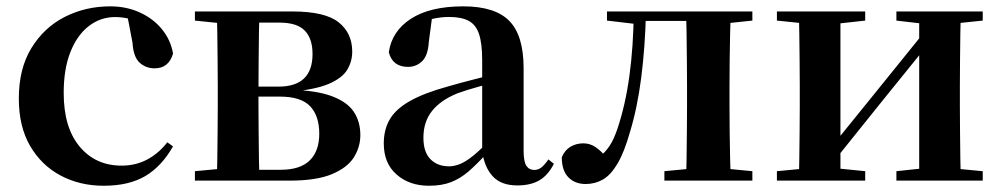

<svg xmlns="http://www.w3.org/2000/svg" viewBox="-20 -572 3170 608"><path d="M308.1 16.2Q233.1 16.2 172.2 -16Q111.3 -48.3 75.4 -109.8Q39.6 -171.4 39.6 -259.7Q39.6 -354.7 79.5 -419.9Q119.4 -485 185.1 -518.5Q250.9 -551.9 329 -551.9Q380.5 -551.9 422.8 -532.5Q465.2 -513.2 492.8 -479.5Q520.4 -445.8 528 -402.4Q514.4 -355.6 469.4 -355.6Q441.9 -355.6 422.1 -373.6Q402.4 -391.6 399.6 -436.8L381.8 -530.1L449.7 -486.3Q420.8 -503.2 396.1 -510.6Q371.4 -518 344.6 -518Q298.2 -518 261.2 -489.4Q224.1 -460.7 202.9 -407.1Q181.7 -353.5 181.7 -277.6Q181.7 -168.4 232 -108Q282.4 -47.5 365.2 -47.5Q409.5 -47.5 445.8 -66.7Q482.2 -85.9 509.9 -121.4L527.8 -108.4Q492.1 -45.4 440.3 -14.6Q388.5 16.2 308.1 16.2Z M597.2 0V-29.9L707 -40.2L733.9 -34.4H869.4Q930.3 -34.4 960.6 -63.8Q991 -93.3 991 -148.7Q991 -205.2 962 -235.7Q933 -266.1 866.1 -266.1H733.9V-297.7H861.9Q969.7 -297.7 969.7 -401Q969.7 -449.9 945.1 -475.1Q920.5 -500.4 864.9 -500.4H733.9L707 -495.5L597.2 -506.8V-535.7H906.1Q1009 -535.7 1052.2 -501.5Q1095.4 -467.3 1095.4 -408.4Q1095.4 -377.9 1079.7 -351.4Q1064 -324.9 1021.3 -306.5Q978.6 -288.2 896.8 -281L898.3 -288Q981.9 -285.7 1030.7 -267.5Q1079.6 -249.2 1100.3 -218.1Q1121.1 -186.9 1121.1 -144.2Q1121.1 -106.6 1100.7 -73.9Q1080.2 -41.2 1031.3 -20.6Q982.3 0 896.3 0ZM665.9 0Q667.6 -25.5 668.1 -67.4Q668.6 -109.4 669.1 -154.7Q669.6 -200 669.6 -234.8V-301.2Q669.6 -335.7 669.1 -381Q668.6 -426.4 668.1 -468.7Q667.6 -511 665.9 -535.7H801.5Q800.5 -511 800 -468.2Q799.5 -425.4 799 -376.5Q798.5 -327.7 798.5 -284.5V-234.8Q798.5 -200 799 -154.7Q799.5 -109.4 800 -67.4Q800.5 -25.5 801.5 0Z M1338.6 16.2Q1276.2 16.2 1235.8 -19.4Q1195.3 -54.9 1195.3 -117.6Q1195.3 -161.2 1214 -193.6Q1232.7 -226.1 1277.1 -251.5Q1321.6 -277 1397.4 -297.9Q1436.8 -309.4 1486.4 -322Q1536 -334.6 1576 -344.4V-318.9Q1536 -308.9 1496 -297.6Q1455.9 -286.4 1429.1 -276.7Q1375.3 -254.9 1348.1 -220.6Q1320.8 -186.4 1320.8 -135.9Q1320.8 -90.4 1343.1 -67.9Q1365.3 -45.3 1402 -45.3Q1418.3 -45.3 1436.7 -52.6Q1455.1 -59.9 1479.4 -79.7Q1503.8 -99.4 1537.3 -135.5L1552.8 -82.4H1517.7Q1488.6 -50.6 1463.2 -28.7Q1437.7 -6.8 1408.4 4.7Q1379 16.2 1338.6 16.2ZM1618.1 15.2Q1566.6 15.2 1539.9 -14.2Q1513.2 -43.6 1506.9 -94V-96.5V-381.4Q1506.9 -434.7 1496.8 -464.5Q1486.7 -494.3 1463.6 -506.3Q1440.5 -518.3 1402 -518.3Q1376.4 -518.3 1349.3 -512.2Q1322.2 -506.1 1285.8 -491.2L1348.1 -516.3L1337.9 -439.2Q1335.3 -395.9 1316.6 -378Q1297.8 -360.2 1272.3 -360.2Q1223.1 -360.2 1211.2 -406.5Q1220.9 -473.5 1281.4 -512.7Q1341.9 -551.9 1447.1 -551.9Q1547.4 -551.9 1592.7 -505.9Q1638.1 -459.8 1638.1 -356.2V-94.8Q1638.1 -60.3 1646.8 -47Q1655.6 -33.8 1671.7 -33.8Q1683.3 -33.8 1693.3 -40.9Q1703.3 -48.1 1716.7 -67.2L1733.9 -53.4Q1716 -17.5 1688.2 -1.1Q1660.4 15.2 1618.1 15.2Z M1834.8 10.7Q1800.5 10.7 1779.8 -10.6Q1759 -31.9 1759 -74Q1768.6 -96.8 1786.6 -107.4Q1804.7 -118.1 1827.2 -118.1Q1847.9 -118.1 1865.2 -106.6Q1882.5 -95.1 1901.3 -73V-60.3H1876.4V-73.7Q1896.4 -89.2 1910 -109.6Q1923.6 -129.9 1935.2 -164.2Q1960.5 -239.5 1973.1 -331.7Q1985.8 -423.8 1987 -535.7H2025.7Q2022.9 -422.3 2010.6 -326.4Q1998.3 -230.5 1975.1 -154.6Q1956.9 -90 1935.4 -53.8Q1913.9 -17.5 1889 -3.4Q1864 10.7 1834.8 10.7ZM1902.1 -506.8V-535.7H2005.9V-495.5H1998.1ZM2007.1 -505.7V-535.7H2196.2V-505.7ZM2083.9 0V-29.9L2192.2 -40.2H2255.3L2362.5 -29.9V0ZM2152.6 0Q2153.6 -25.5 2154.1 -67.4Q2154.6 -109.4 2155.1 -154.7Q2155.6 -200 2155.6 -234.8V-301.2Q2155.6 -335.7 2155.1 -381Q2154.6 -426.4 2154.1 -468.7Q2153.6 -511 2152.6 -535.7H2294.1Q2293.1 -511 2292.1 -468.7Q2291.1 -426.4 2290.6 -381Q2290.1 -335.7 2290.1 -301.2V-234.8Q2290.1 -200 2290.6 -154.7Q2291.1 -109.4 2292.1 -67.4Q2293.1 -25.5 2294.1 0ZM2222.8 -495.5V-535.7H2362.5V-506.8L2255.3 -495.5Z M2440.2 0V-29.9L2549 -40.2H2617.4L2719.8 -29.9V0ZM2818.6 0V-29.9L2915.5 -40.2H2983.3L3092 -29.9V0ZM2508.9 0Q2510.6 -25.5 2511.1 -67.4Q2511.6 -109.4 2512.1 -154.7Q2512.6 -200 2512.6 -234.8V-301.2Q2512.6 -335.7 2512.1 -381Q2511.6 -426.4 2511.1 -468.7Q2510.6 -511 2508.9 -535.7H2641.4V0ZM2612.7 -51.6 2564.4 -77.8H2589.4L2748.6 -274.4L2919 -485.4L2966.7 -460.9H2942.5L2778.2 -257.7ZM2890.8 0V-535.7H3022.6Q3021.6 -511 3021.1 -468.7Q3020.6 -426.4 3020.1 -381Q3019.6 -335.7 3019.6 -301.2V-234.8Q3019.6 -200 3020.1 -154.7Q3020.6 -109.4 3021.1 -67.4Q3021.6 -25.5 3022.6 0ZM2440.2 -506.8V-535.7H2719.8V-506.8L2617.7 -495.5H2550ZM2818.6 -506.8V-535.7H3092V-506.8L2983.5 -495.5H2915.8Z"/></svg>

Font: Noto Serif JP
Style: Regular
Weight: 200
Designer: Ryoko NISHIZUKA 西塚涼子 (kana & ideographs); Frank Grießhammer (Latin, Greek & Cyrillic); Wenlong ZHANG 张文龙 (bopomofo); San
Foundry: Adobe
Version: Version 2.001;hotconv 1.1.0;makeotfexe 2.6.0